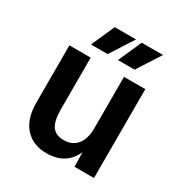

<svg xmlns="http://www.w3.org/2000/svg" viewBox="-174 -861 945 999"><g transform="rotate(30 298.5 -361.0)"><path d="M246 12Q164 12 117 -41Q70 -94 70 -190V-534H198V-222Q198 -154 220 -123Q242 -92 289 -92Q341 -92 369.5 -126.5Q398 -161 398 -227V-534H526V0H409L407 -87Q364 12 246 12ZM165 -594 227 -734H355L265 -594ZM327 -594 389 -734H517L427 -594Z"/></g></svg>

Font: Geist SemBd
Style: Regular
Weight: 400
Designer: Basement.studio, Andrés Briganti, Mateo Zaragoza
Foundry: Basement.studio, Vercel, Andrés Briganti, Guido Ferreyra, Mateo Zaragoza
Version: Version 1.401